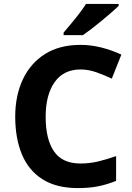

<svg xmlns="http://www.w3.org/2000/svg" viewBox="-20 -954 677 984"><path d="M393 -598Q306 -598 260 -533Q214 -468 214 -355Q214 -241 256.5 -178.5Q299 -116 393 -116Q437 -116 480.5 -126Q524 -136 575 -154V-27Q528 -8 482 1Q436 10 379 10Q269 10 197.5 -35.5Q126 -81 92 -163.5Q58 -246 58 -356Q58 -464 97 -547Q136 -630 210.5 -677Q285 -724 393 -724Q446 -724 499.5 -710.5Q553 -697 602 -674L553 -551Q513 -570 472.5 -584Q432 -598 393 -598ZM588 -924Q574 -910 551 -890Q528 -870 501.5 -848Q475 -826 449.5 -806.5Q424 -787 405 -774H306V-787Q322 -806 343.5 -831.5Q365 -857 386 -884.5Q407 -912 421 -934H588Z"/></svg>

Font: Noto Sans Kayah Li
Style: Bold
Weight: 700
Designer: Monotype Design Team, Sérgio Martins
Foundry: Monotype Imaging Inc.
Version: Version 2.002; ttfautohint (v1.8.4.7-5d5b)